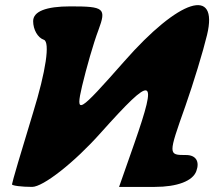

<svg xmlns="http://www.w3.org/2000/svg" viewBox="-20 -783 869 753"><path d="M110 -700C110 -667 128 -635 152 -627C177 -618 160 -504 110 -342C64 -192 27 -66 27 -60C27 -55 64 -50 106 -50C149 -50 271 -145 375 -262C582 -493 600 -488 507 -221L447 -50H587C675 -50 736 -73 750 -112C764 -150 748 -175 710 -175C639 -175 639 -175 707 -367C738 -455 777 -583 792 -646C838 -837 683 -788 467 -542C287 -338 275 -330 302 -446C319 -517 346 -612 366 -665C398 -751 389 -758 256 -758C160 -758 110 -738 110 -700Z"/></svg>

Font: Hussar Skorodowane
Style: Bold
Weight: 700
Foundry: Cannot Into Space Fonts
Version: Version 0.892